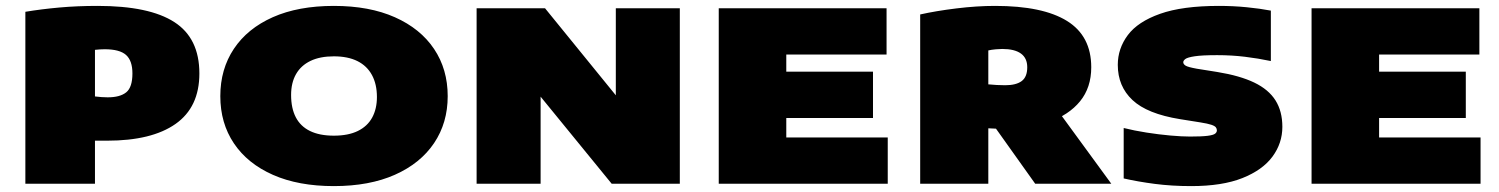

<svg xmlns="http://www.w3.org/2000/svg" viewBox="-20 -623 5084 651"><path d="M66 0V-583Q120 -592 181 -597.5Q242 -603 311 -603Q486 -603 571 -548.2Q656 -493.5 656 -374Q656 -259.5 575.2 -202.8Q494.5 -146 343 -146Q333.5 -146 322 -146Q310.5 -146 302 -146V0ZM345 -293Q387 -293 408 -310Q429 -327 429 -374Q429 -417.5 407.2 -436.8Q385.5 -456 335 -456Q327.5 -456 319 -455.5Q310.5 -455 302 -454V-296Q315 -294.5 324 -293.8Q333 -293 345 -293Z M1112 8Q992 8 905.8 -30Q819.5 -68 773.2 -136.8Q727 -205.5 727 -297Q727 -388.5 773 -457.5Q819 -526.5 905.2 -564.8Q991.5 -603 1112 -603Q1232.5 -603 1319 -564.5Q1405.5 -526 1451.8 -457Q1498 -388 1498 -297Q1498 -206.5 1451.8 -137.8Q1405.5 -69 1319 -30.5Q1232.5 8 1112 8ZM1112 -163Q1161 -163 1193.5 -179Q1226 -195 1242 -224.5Q1258 -254 1258 -294Q1258 -337.5 1241.2 -368.5Q1224.5 -399.5 1192 -415.8Q1159.5 -432 1112 -432Q1065 -432 1032.8 -416.5Q1000.5 -401 983.8 -371.8Q967 -342.5 967 -301Q967 -256 983 -225.2Q999 -194.5 1031.2 -178.8Q1063.5 -163 1112 -163Z M1596 0V-595H1828L2098 -263H2068V-595H2285V0H2054L1783 -332H1813V0Z M2417 0V-595H2986V-438H2646V-157H2990V0ZM2530 -223V-380H2940V-223Z M3100 0V-574Q3153.5 -586 3222.8 -594.5Q3292 -603 3354 -603Q3515.5 -603 3597.8 -552Q3680 -501 3680 -395Q3680 -326 3642 -279.5Q3604 -233 3536 -209.5Q3468 -186 3378 -186Q3368.5 -186 3355.8 -186.8Q3343 -187.5 3331 -188V0ZM3490 0 3297 -271H3550L3748 0ZM3388 -334Q3425 -334 3444 -348Q3463 -362 3463 -395Q3463 -426 3441.5 -441.5Q3420 -457 3378 -457Q3370.5 -457 3356 -455.8Q3341.5 -454.5 3331 -452V-337Q3347 -335.5 3360 -334.8Q3373 -334 3388 -334Z M4019 8Q3953 8 3895.5 0.5Q3838 -7 3790 -18V-189Q3826 -180 3867.5 -173.5Q3909 -167 3948 -163.5Q3987 -160 4015 -160Q4055 -160 4074.5 -162.5Q4094 -165 4100 -169.8Q4106 -174.5 4106 -181Q4106 -186.5 4102.5 -191.2Q4099 -196 4087 -200Q4075 -204 4050 -208L3981 -219Q3869.5 -237 3819.8 -283.8Q3770 -330.5 3770 -403Q3770 -458.5 3804 -504Q3838 -549.5 3913.5 -576.2Q3989 -603 4113 -603Q4161 -603 4206.8 -598.5Q4252.5 -594 4289 -587V-416Q4246.5 -425 4201.2 -430.5Q4156 -436 4107 -436Q4055.5 -436 4031 -432.2Q4006.5 -428.5 3999.2 -423Q3992 -417.5 3992 -412Q3992 -405.5 3999.8 -400.5Q4007.5 -395.5 4038 -390L4107 -379Q4184 -366.5 4232.8 -343Q4281.5 -319.5 4304.8 -282.5Q4328 -245.5 4328 -193Q4328 -137.5 4294.5 -92Q4261 -46.5 4192.5 -19.2Q4124 8 4019 8Z M4427 0V-595H4996V-438H4656V-157H5000V0ZM4540 -223V-380H4950V-223Z"/></svg>

Font: Encode Sans SC Expanded Black
Style: Regular
Weight: 900
Width: 7
Designer: Multiple Designers
Foundry: Impallari Type
Version: Version 3.002